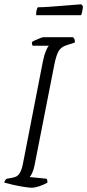

<svg xmlns="http://www.w3.org/2000/svg" viewBox="-24 -878 408 898"><path d="M123 0Q113 0 87.5 -4Q62 -8 35.5 -14Q9 -20 -4 -24Q-3 -30 1 -35.5Q5 -41 7 -42L31 -46Q41 -48 51 -52Q61 -56 70 -71.5Q79 -87 85 -121L177 -593Q183 -622 191 -640.5Q199 -659 204 -664H129Q125 -670 125 -681Q130 -685 141 -690Q152 -695 163.5 -699.5Q175 -704 180 -704H318Q321 -701 324 -695Q327 -689 326 -679L286 -666Q261 -658 250 -638.5Q239 -619 231 -580L138 -107Q134 -85 127 -70Q120 -55 115 -50L194 -42Q198 -36 198 -24Q179 -13 158.5 -6.5Q138 0 123 0ZM145 -807Q145 -822 147.5 -831.5Q150 -841 153 -844Q173 -844 202.5 -846Q232 -848 262.5 -850.5Q293 -853 318 -855Q343 -857 356 -858L364 -849Q363 -836 360.5 -824Q358 -812 355 -807Z"/></svg>

Font: Texturina 72pt 72pt Thin
Style: Italic
Weight: 100
Italic angle: -11°
Designer: Guillermo Torres Carreño
Foundry: Omnibus-Type
Version: Version 1.002; ttfautohint (v1.8.3)